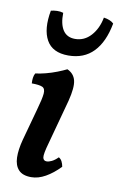

<svg xmlns="http://www.w3.org/2000/svg" viewBox="-83 -756 505 812"><g transform="rotate(10 169.5 -350.0)"><path d="M110 9Q73 9 55.5 -10Q38 -29 37 -62.5Q36 -96 48 -141L85 -276Q99 -325 101 -347.5Q103 -370 89.5 -376Q76 -382 44 -382Q43 -394 44.5 -405.5Q46 -417 51 -426Q70 -428 95 -434.5Q120 -441 143 -450Q166 -459 182 -467Q211 -454 218 -425Q225 -396 210 -337L158 -145Q144 -96 146.5 -82Q149 -68 163 -68Q172 -68 184.5 -74Q197 -80 211 -94Q220 -89 225 -79Q230 -69 232 -57Q202 -26 171 -8.5Q140 9 110 9ZM175 -525Q107 -525 81 -571.5Q55 -618 70 -699Q83 -702 96.5 -702.5Q110 -703 123 -699Q122 -651 139 -625Q156 -599 191 -599Q231 -599 259 -630Q287 -661 296 -709Q310 -707 321 -702.5Q332 -698 339 -691Q324 -610 283 -567.5Q242 -525 175 -525Z"/></g></svg>

Font: Vollkorn Medium
Style: Italic
Weight: 500
Italic angle: -11°
Designer: Friedrich Althausen
Foundry: Friedrich Althausen
Version: Version 5.000